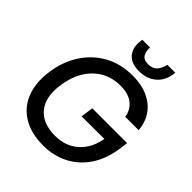

<svg xmlns="http://www.w3.org/2000/svg" viewBox="-250 -1069 1232 1232"><g transform="rotate(45 366.5 -453.0)"><path d="M352 12Q240 12 166 -33.5Q92 -79 61 -160.5Q30 -242 45 -348Q60 -456 113 -538Q166 -620 249.5 -666Q333 -712 439 -712Q560 -712 633 -653Q706 -594 715 -491H593Q585 -546 544 -578.5Q503 -611 431 -611Q321 -611 247.5 -538.5Q174 -466 156 -339Q139 -220 193 -153Q247 -86 360 -86Q455 -86 518.5 -142Q582 -198 599 -296L393 -295L405 -380H721L715 -333Q700 -219 649 -142.5Q598 -66 521 -27Q444 12 352 12ZM448 -760Q378 -760 344.5 -799Q311 -838 319 -902L321 -918H392Q388 -886 402 -859.5Q416 -833 458 -833Q501 -833 522 -859.5Q543 -886 548 -918H620L618 -902Q610 -838 564 -799Q518 -760 448 -760Z"/></g></svg>

Font: Host Grotesk Medium
Style: Italic
Weight: 500
Italic angle: -8°
Designer: Doğukan Karapınar based on Poppins by Indian Type Foundry, Jonny Pinhorn
Foundry: Element Type
Version: Version 1.001; ttfautohint (v1.8.4.7-5d5b)